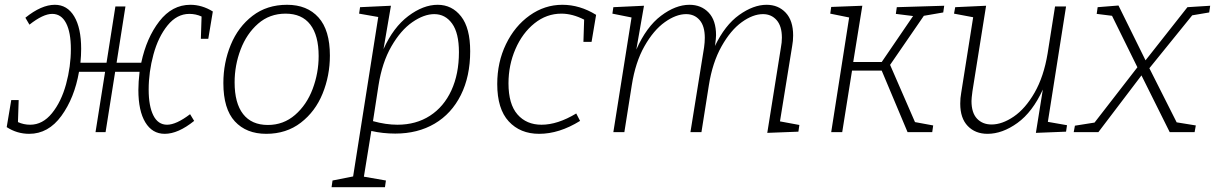

<svg xmlns="http://www.w3.org/2000/svg" viewBox="-20 -552 5075 802"><path d="M869 -504 850 -390H819L822 -483Q798 -494 771 -494Q719 -494 680 -446Q641 -398 621 -324.5Q601 -251 601 -178Q601 -109 620.5 -70Q640 -31 678 -31Q716 -31 774 -75L791 -47Q724 7 668 7Q616 7 587 -41Q558 -89 558 -176Q558 -209 563 -252H461L421 0H379L419 -252H310Q291 -143 236.5 -68Q182 7 102 7Q51 7 8 -21L27 -134H58L55 -42Q79 -31 106 -31Q158 -31 197 -79Q236 -127 256 -200.5Q276 -274 276 -347Q276 -417 256 -455.5Q236 -494 198 -494Q160 -494 103 -449L86 -478Q153 -532 209 -532Q261 -532 290 -483.5Q319 -435 319 -348Q319 -320 316 -290H425L462 -525H504L467 -290H570Q592 -394 645.5 -463Q699 -532 775 -532Q824 -532 869 -504Z M1358 -320Q1358 -236 1327.5 -161Q1297 -86 1236.5 -39.5Q1176 7 1092 7Q1009 7 961 -45Q913 -97 913 -205Q913 -290 944 -365Q975 -440 1035 -486Q1095 -532 1179 -532Q1263 -532 1310.5 -479Q1358 -426 1358 -320ZM960 -208Q960 -121 995.5 -75.5Q1031 -30 1099 -30Q1164 -30 1212.5 -72Q1261 -114 1286 -180.5Q1311 -247 1311 -318Q1311 -404 1276 -449.5Q1241 -495 1173 -495Q1106 -495 1058 -453Q1010 -411 985 -345Q960 -279 960 -208Z M1944 -338Q1944 -233 1905 -155Q1866 -77 1795.5 -35.5Q1725 6 1631 6Q1579 6 1531 -5L1500 186L1592 202L1588 230H1365L1369 202L1455 185L1560 -481L1480 -495L1484 -522L1613 -528L1582 -347Q1623 -438 1685.5 -485Q1748 -532 1808 -532Q1868 -532 1906 -483.5Q1944 -435 1944 -338ZM1538 -46Q1592 -31 1640 -31Q1718 -31 1776 -68.5Q1834 -106 1865.5 -174.5Q1897 -243 1897 -334Q1897 -414 1868.5 -453.5Q1840 -493 1794 -493Q1751 -493 1702.5 -459.5Q1654 -426 1615 -358.5Q1576 -291 1561 -195Z M2470 -490 2451 -377H2417L2420 -470Q2371 -495 2325 -495Q2263 -495 2212.5 -454.5Q2162 -414 2133 -347Q2104 -280 2104 -204Q2104 -117 2141.5 -74Q2179 -31 2242 -31Q2309 -31 2387 -78L2403 -47Q2316 7 2232 7Q2153 7 2105 -45Q2057 -97 2057 -201Q2057 -292 2093.5 -367.5Q2130 -443 2192.5 -487.5Q2255 -532 2329 -532Q2402 -532 2470 -490Z M3238 -45 3319 -30 3315 -2 3185 3 3242 -354Q3246 -374 3246 -395Q3246 -443 3224 -468Q3202 -493 3167 -493Q3125 -493 3078.5 -459.5Q3032 -426 2994 -358.5Q2956 -291 2941 -196L2910 0H2864L2921 -354Q2924 -375 2924 -394Q2924 -443 2902.5 -468Q2881 -493 2846 -493Q2804 -493 2757 -459.5Q2710 -426 2672 -359Q2634 -292 2619 -196L2588 0H2542L2618 -479L2538 -495L2542 -522L2670 -528L2638 -345Q2680 -440 2741 -486Q2802 -532 2860 -532Q2909 -532 2940 -499.5Q2971 -467 2971 -405Q2971 -393 2967 -363L2966 -359Q3008 -447 3067.5 -489.5Q3127 -532 3182 -532Q3231 -532 3262 -499Q3293 -466 3293 -404Q3293 -381 3289 -360Z M3920 -500 3839 -486 3698 -281 3802 -42 3878 -28 3874 0H3771L3663 -257H3539L3498 0H3452L3527 -479L3448 -495L3452 -523L3582 -528L3544 -293H3663L3794 -485L3722 -494L3726 -522L3924 -528Z M4357 -43 4437 -29 4433 -2 4307 3 4336 -178Q4293 -84 4230 -38.5Q4167 7 4105 7Q4054 7 4022.5 -25.5Q3991 -58 3991 -119Q3991 -143 3995 -164L4045 -480L3965 -495L3970 -522L4099 -528L4042 -171Q4038 -141 4038 -130Q4038 -81 4061 -56.5Q4084 -32 4122 -32Q4166 -32 4214.5 -65Q4263 -98 4301.5 -165Q4340 -232 4356 -329L4387 -525H4433Z M5031 -500 4960 -488 4781 -267 4895 -41 4975 -28 4970 0H4866L4748 -237L4568 0H4465L4470 -27L4552 -40L4731 -271L4625 -486L4561 -494L4565 -522L4652 -529L4765 -300L4940 -522L5035 -528Z"/></svg>

Font: Bitter Pro Light
Style: Italic
Weight: 300
Italic angle: -9°
Designer: Sol Matas, and Bitter project Authors
Foundry: Sol Matas
Version: Version 1.010